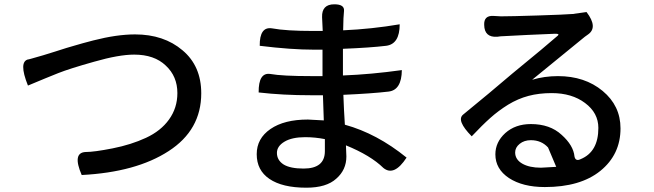

<svg xmlns="http://www.w3.org/2000/svg" viewBox="-20 -820 3040 893"><path d="M110 -422Q65 -534 112 -544Q102 -540 181 -563Q185 -564 239 -581Q294 -599 327 -608Q360 -618 414 -632Q469 -646 517 -653Q566 -660 608 -660Q742 -660 829 -586Q916 -513 916 -386Q916 -215 764 -117Q613 -19 360 -6Q315 -110 378 -113Q418 -113 504 -130Q590 -147 659 -179Q728 -211 766 -264Q805 -318 805 -387Q805 -465 751 -515Q698 -566 604 -566Q533 -566 418 -533Q304 -501 251 -480Q198 -459 110 -422Z M1268 -109Q1268 -75 1299 -55Q1330 -36 1392 -36Q1491 -36 1491 -117V-173Q1446 -182 1399 -182Q1338 -182 1303 -161Q1268 -140 1268 -109ZM1535 -800Q1583 -800 1580 -769Q1577 -746 1576 -679Q1710 -685 1839 -707Q1839 -615 1776 -607Q1701 -598 1575 -593V-469Q1706 -474 1849 -494Q1848 -401 1787 -394Q1711 -385 1577 -379Q1578 -355 1580 -308Q1583 -262 1584 -240Q1733 -199 1871 -87Q1813 2 1763 -39Q1704 -97 1589 -144Q1591 -102 1591 -92Q1591 -30 1544 11Q1498 53 1405 53Q1293 53 1233 12Q1174 -28 1174 -103Q1174 -176 1238 -220Q1302 -264 1412 -264L1486 -260L1482 -377H1427Q1295 -377 1183 -390Q1182 -484 1237 -476Q1293 -466 1429 -466H1480V-589H1439Q1334 -589 1188 -607Q1187 -698 1246 -688Q1310 -676 1438 -676H1481L1478 -740Q1476 -800 1535 -800Z M2376 -111Q2376 -78 2409 -59Q2442 -40 2496 -40L2567 -44L2529 -134Q2498 -168 2449 -168Q2418 -168 2397 -151Q2376 -134 2376 -111ZM2232 -704Q2230 -748 2274 -746L2310 -744Q2356 -744 2481 -748Q2607 -752 2644 -755L2708 -764Q2763 -692 2714 -659L2700 -649Q2698 -648 2455 -449Q2512 -466 2575 -466Q2700 -466 2783 -397Q2866 -328 2866 -223Q2866 -101 2772 -25Q2679 50 2514 50Q2411 50 2347 8Q2284 -34 2284 -102Q2284 -159 2330 -201Q2377 -243 2449 -243Q2538 -243 2592 -193Q2647 -144 2652 -92Q2657 -68 2681 -80Q2763 -114 2763 -225Q2763 -295 2701 -341Q2640 -387 2546 -387Q2487 -387 2438 -374Q2389 -361 2343 -333Q2298 -305 2260 -271Q2223 -238 2174 -186Q2101 -260 2134 -287Q2148 -298 2254 -386Q2360 -475 2363 -478Q2523 -609 2574 -654Q2585 -664 2560 -663Q2433 -658 2307 -651L2293 -649Q2233 -645 2232 -704Z"/></svg>

Font: Swei Half Moon CJK SC
Style: Medium
Weight: 500
Version: Version 2.071